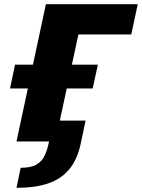

<svg xmlns="http://www.w3.org/2000/svg" viewBox="-20 -678 680 920"><path d="M59 0 200 -658H387L245 0ZM264 -513 295 -658H640L609 -513ZM28 -254 52 -368H449L424 -254ZM59 222 79 126Q130 126 156.5 109.5Q183 93 195.5 64.5Q208 36 215 0H164L185 -100H390L369 0Q353 82 314 130.5Q275 179 212 200.5Q149 222 59 222Z"/></svg>

Font: Ysabeau Office Black
Style: Italic
Weight: 900
Italic angle: -12°
Designer: Christian Thalmann (Catharsis Fonts)
Version: Version 2.001;gftools[0.9.30]; featfreeze: tnum,lnum,ss02